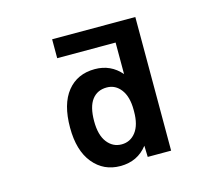

<svg xmlns="http://www.w3.org/2000/svg" viewBox="-106 -892 1212 1045"><g transform="rotate(-15 500.0 -369.5)"><path d="M374 -260.7Q374 -182.6 405.8 -141.6Q437.5 -100.6 486.8 -100.6Q536.1 -100.6 566.9 -140.6Q597.7 -180.7 597.7 -255.9V-265.6Q597.7 -338.9 566.9 -379.9Q536.1 -420.9 487.3 -420.9Q433.6 -420.9 403.8 -381.3Q374 -341.8 374 -260.7ZM597.7 -644.5H268.6V-751H737.3V2H605.5L603.5 -61.5Q546.9 11.7 450.2 11.7Q355.5 11.7 296.9 -60.1Q238.3 -131.8 238.3 -260.7Q238.3 -393.6 294.9 -463.9Q351.6 -534.2 450.2 -534.2Q540 -534.2 597.7 -466.8Z"/></g></svg>

Font: GenEi Gothic M Regular
Style: Bold
Weight: 700
Designer: o_tamon (Modified); [Source Han Sans]
Ryoko NISHIZUKA  (kana & ideographs); Paul D. Hunt (Latin, Greek & Cyrillic); Wenl
Version: Version 1.1a;Original Version 1.004